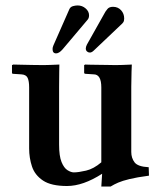

<svg xmlns="http://www.w3.org/2000/svg" viewBox="-20 -673 590 705"><path d="M307 -617Q307 -607 302 -601L210 -492Q197 -477 186 -477Q173 -477 173 -493Q173 -499 176 -506L235 -640Q239 -648 248 -650.5Q257 -653 265 -653Q282 -653 294.5 -642Q307 -631 307 -617ZM436 -605Q436 -596 432.5 -591Q429 -586 423 -581L325 -488Q317 -480 310 -480Q304 -480 299.5 -484Q295 -488 295 -495Q295 -501 299 -509L367 -630Q368 -632 374.5 -640Q381 -648 395 -648Q413 -648 424.5 -635.5Q436 -623 436 -605ZM462 -115Q462 -93 474 -77Q486 -61 526 -59L527 -28Q482 -22 455.5 -15.5Q429 -9 414 -2.5Q399 4 386 12H352L355 -35Q285 10 226 10Q168 10 138 -10Q108 -30 97.5 -61.5Q87 -93 87 -128V-352Q87 -375 81.5 -387Q76 -399 58 -400L27 -402L24 -404V-434L29 -436Q29 -436 50 -435.5Q71 -435 97.5 -434.5Q124 -434 140 -434Q147 -434 161 -434.5Q175 -435 186.5 -435.5Q198 -436 198 -436Q198 -436 197.5 -409Q197 -382 197 -354V-142Q197 -100 206 -78Q215 -56 228 -48Q241 -40 251 -40Q268 -40 296 -46.5Q324 -53 352 -77V-352Q352 -400 324 -400L293 -402L289 -404V-434L293 -436Q293 -436 306 -435.5Q319 -435 338 -435Q357 -435 375.5 -434.5Q394 -434 404 -434Q415 -434 429 -434.5Q443 -435 453.5 -435.5Q464 -436 464 -436Q464 -436 463 -410Q462 -384 462 -354Z"/></svg>

Font: Libertinus Serif SemiBold
Style: Regular
Weight: 600
Designer: Philipp H. Poll, Khaled Hosny
Foundry: Caleb Maclennan
Version: Version 7.051;RELEASE